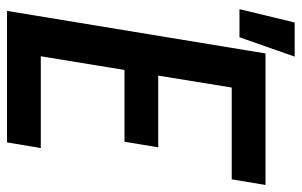

<svg xmlns="http://www.w3.org/2000/svg" viewBox="-176 -682 858 546"><g transform="rotate(90 253.0 -409.0)"><path d="M11 0 132 -735H506L490 -639H229L195 -430H399L383 -334H179L140 -96H401L385 0ZM6 -661 44 -818H141L86 -661Z"/></g></svg>

Font: Iosevka Custom
Style: Bold Italic
Weight: 700
Italic angle: -9°
Designer: Belleve Invis
Foundry: Belleve Invis
Version: Version 30.3.1; ttfautohint (v1.8.3)